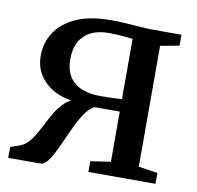

<svg xmlns="http://www.w3.org/2000/svg" viewBox="-66 -613 700 682"><g transform="rotate(10 284.0 -272.5)"><path d="M6 0 7 -39.5 39.5 -50.5Q61 -58.5 76.5 -79.2Q92 -100 105.5 -126.8Q119 -153.5 134.2 -180Q149.5 -206.5 170.2 -225.5Q191 -244.5 220.5 -249L224 -237.5Q177 -237.5 139.2 -254.8Q101.5 -272 79.2 -303.5Q57 -335 57 -378Q57 -424.5 81.8 -462.5Q106.5 -500.5 156.2 -522.8Q206 -545 281.5 -545Q307.5 -545 335.8 -543.2Q364 -541.5 390 -539.5Q416 -537.5 434 -537.5H536.5V-498L468.5 -485.5V-49.5L537.5 -39V0H295.5V-39L368 -49.5V-230.5H276Q257 -220 240.5 -194.5Q224 -169 209.5 -137Q195 -105 181.2 -74.8Q167.5 -44.5 154 -23.8Q140.5 -3 125.5 0ZM288.5 -273Q300.5 -273 315.8 -273.2Q331 -273.5 345.2 -274.2Q359.5 -275 368 -275.5V-493Q359 -494 344.2 -495.5Q329.5 -497 313.2 -498Q297 -499 283.5 -499Q243 -499 216.2 -485.2Q189.5 -471.5 176 -446Q162.5 -420.5 162.5 -384Q162.5 -345.5 178.2 -320.8Q194 -296 222.5 -284.5Q251 -273 288.5 -273Z"/></g></svg>

Font: Merriweather 60pt
Style: Regular
Weight: 400
Version: Version 2.100